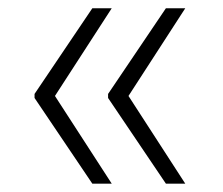

<svg xmlns="http://www.w3.org/2000/svg" viewBox="-20 -520 540 464"><path d="M203.1 -76.2 63.5 -283.2V-293L203.1 -500H250L112.8 -288.1L250 -76.2ZM380.9 -76.2 241.2 -283.2V-293L380.9 -500H427.7L290.5 -288.1L427.7 -76.2Z"/></svg>

Font: Pretendard Std ExtraLight
Style: Regular
Weight: 200
Designer: Base glyphs from Inter by Rasmus Andersson; Hangeul glyphs from Noto Sans CJK(Source Han Sans) by Jang Soo-young and Kan
Foundry: Kil Hyung-jin
Version: Version 1.309